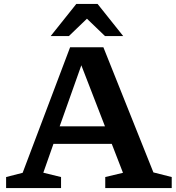

<svg xmlns="http://www.w3.org/2000/svg" viewBox="-20 -955 896 975"><path d="M759 -79.5 852 -56V0H514.5V-56L604.5 -77.5L547.5 -224.5H251.5L200 -78L290 -56V0H11V-56L95 -77.5L336 -715H505ZM283 -313.5H513L393 -623.5ZM513 -772 421.5 -860 330 -772H237.5L367.5 -935H475.5L605.5 -772Z"/></svg>

Font: Newsreader Caption Medium
Style: Regular
Weight: 500
Designer: Hugues Gentile
Foundry: Production Type
Version: Version 1.001